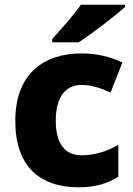

<svg xmlns="http://www.w3.org/2000/svg" viewBox="-20 -786 567 816"><path d="M511 -756V-766H324C293 -721 235 -657 202 -620V-606H314C367 -640 469 -718 511 -756ZM314 10C387 10 439 -7 483 -35V-171C437 -143 382 -126 327 -126C260 -126 217 -170 217 -273C217 -375 259 -425 327 -425C368 -425 407 -412 450 -393L500 -520C452 -544 392 -559 327 -559C165 -559 45 -472 45 -272C45 -77 151 10 314 10Z"/></svg>

Font: Noto Sans Myanmar UI ExtraBold
Style: Regular
Weight: 800
Designer: Monotype Design Team
Foundry: Monotype Imaging Inc.
Version: Version 2.103